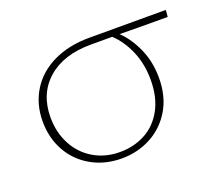

<svg xmlns="http://www.w3.org/2000/svg" viewBox="-79 -520 733 635"><g transform="rotate(-20 288.0 -202.0)"><path d="M554 -384Q439 -384 385 -385Q417 -354 437.5 -307.5Q458 -261 458 -205Q458 -140 430 -93Q402 -46 355 -21Q308 4 252 4Q193 4 146 -22.5Q99 -49 73 -95.5Q47 -142 47 -200Q47 -261 76.5 -308.5Q106 -356 160.5 -382Q215 -408 286 -408H556ZM359 -385H284Q187 -385 131.5 -336Q76 -287 76 -204Q76 -151 98.5 -108.5Q121 -66 161.5 -42Q202 -18 254 -18Q303 -18 343 -39.5Q383 -61 406.5 -104Q430 -147 430 -208Q430 -264 410.5 -309.5Q391 -355 359 -385Z"/></g></svg>

Font: Ysabeau Infant Extralight
Style: Regular
Weight: 200
Designer: Christian Thalmann (Catharsis Fonts)
Version: Version 0.003